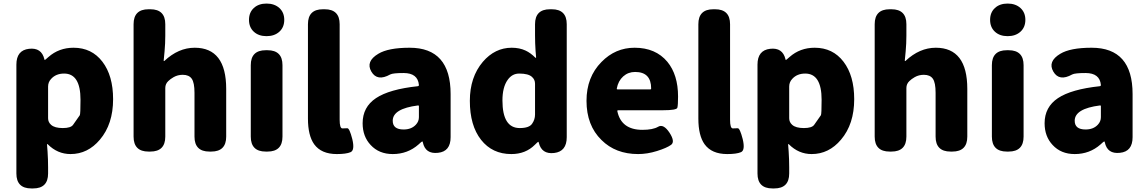

<svg xmlns="http://www.w3.org/2000/svg" viewBox="-20 -851 6444 1078"><path d="M156 207Q72 207 72 123V-488Q72 -569 143 -577Q213 -585 229 -519Q230 -514 231.5 -514Q233 -514 252 -531Q311 -583 393 -583Q495 -583 555 -504.5Q615 -426 615 -294Q615 -154 541 -67Q473 14 376 14Q303 14 248 -41Q244 -45 244 -40L247 0Q250 44 250 88V123Q250 207 166 207ZM428 -204Q432 -210 432 -291Q432 -438 340 -438Q294 -438 267 -408Q250 -390 250 -365V-187Q250 -165 267 -150Q287 -132 332.5 -132Q378 -132 390.5 -150.5Q403 -169 428 -204Z M814 0Q730 0 730 -84V-715Q730 -799 814 -799H824Q908 -799 908 -715V-651Q908 -607 904 -563L899 -511Q899 -506 903 -509Q982 -583 1073 -583Q1250 -583 1250 -352V-84Q1250 0 1166 0H1156Q1072 0 1072 -84V-330Q1072 -387 1056.5 -409Q1041 -431 1006 -431Q978 -431 955 -418Q936 -407 925 -396Q908 -380 908 -357V-84Q908 0 824 0Z M1472 0Q1388 0 1388 -84V-485Q1388 -569 1472 -569H1482Q1566 -569 1566 -485V-84Q1566 0 1482 0ZM1476.5 -648Q1432 -648 1405 -673Q1378 -698 1378 -739.5Q1378 -781 1405 -806Q1432 -831 1476.5 -831Q1521 -831 1548.5 -806Q1576 -781 1576 -739.5Q1576 -698 1548.5 -673Q1521 -648 1476.5 -648Z M1871 14Q1784 14 1744 -41Q1709 -90 1709 -185V-715Q1709 -799 1793 -799H1803Q1887 -799 1887 -715V-179Q1887 -130 1902.5 -130Q1918 -130 1930 -131Q1942 -132 1958 -70Q1973 -7 1948 3.5Q1923 14 1871 14Z M2185 14Q2108 14 2061 -37Q2016 -85 2016 -159Q2016 -250 2091 -300Q2166 -350 2326 -367Q2332 -368 2332 -374Q2326 -441 2246 -441Q2186 -441 2171 -433Q2098 -392 2065 -449Q2032 -506 2104 -549Q2160 -583 2280 -583Q2510 -583 2510 -323V-81Q2510 0 2439 7Q2368 15 2354 -52Q2353 -57 2350.5 -57Q2348 -57 2330 -40Q2269 14 2185 14ZM2246 -124Q2290 -124 2315 -151Q2332 -169 2332 -193V-255Q2332 -260 2327 -259Q2185 -241 2185 -173Q2185 -124 2246 -124Z M2851 14Q2744 14 2681 -66Q2618 -146 2618 -285Q2618 -418 2691 -504Q2759 -583 2853 -583Q2897 -583 2931 -567Q2959 -554 2986 -527Q2990 -524 2990 -529L2987 -565Q2984 -609 2984 -653V-715Q2984 -799 3068 -799H3078Q3162 -799 3162 -715V-81Q3162 0 3091 8Q3021 16 3005 -50Q3004 -55 3002 -55Q3000 -55 2983 -38Q2931 14 2851 14ZM2898 -132Q2952 -132 2968 -157Q2984 -180 2984 -208V-381Q2984 -404 2967 -419Q2947 -438 2895 -438Q2855 -438 2830 -402Q2801 -361 2801 -287Q2801 -132 2898 -132Z M3563 14Q3436 14 3357 -65Q3273 -147 3273 -285Q3273 -418 3357 -503Q3435 -583 3543 -583Q3661 -583 3727 -504Q3787 -431 3787 -309Q3787 -260 3783 -246Q3779 -232 3702 -232H3450Q3445 -232 3446 -227Q3468 -122 3587 -122Q3646 -122 3675.5 -139.5Q3705 -157 3739 -106Q3772 -55 3747.5 -37.5Q3723 -20 3668.5 -3Q3614 14 3563 14ZM3443 -354Q3442 -349 3447 -349H3631Q3636 -349 3636 -354Q3636 -447 3546 -447Q3507 -447 3479 -422Q3451 -397 3443 -354Z M4063 14Q3976 14 3936 -41Q3901 -90 3901 -185V-715Q3901 -799 3985 -799H3995Q4079 -799 4079 -715V-179Q4079 -130 4094.5 -130Q4110 -130 4122 -131Q4134 -132 4150 -70Q4165 -7 4140 3.5Q4115 14 4063 14Z M4317 207Q4233 207 4233 123V-488Q4233 -569 4304 -577Q4374 -585 4390 -519Q4391 -514 4392.5 -514Q4394 -514 4413 -531Q4472 -583 4554 -583Q4656 -583 4716 -504.5Q4776 -426 4776 -294Q4776 -154 4702 -67Q4634 14 4537 14Q4464 14 4409 -41Q4405 -45 4405 -40L4408 0Q4411 44 4411 88V123Q4411 207 4327 207ZM4589 -204Q4593 -210 4593 -291Q4593 -438 4501 -438Q4455 -438 4428 -408Q4411 -390 4411 -365V-187Q4411 -165 4428 -150Q4448 -132 4493.5 -132Q4539 -132 4551.5 -150.5Q4564 -169 4589 -204Z M4975 0Q4891 0 4891 -84V-715Q4891 -799 4975 -799H4985Q5069 -799 5069 -715V-651Q5069 -607 5065 -563L5060 -511Q5060 -506 5064 -509Q5143 -583 5234 -583Q5411 -583 5411 -352V-84Q5411 0 5327 0H5317Q5233 0 5233 -84V-330Q5233 -387 5217.5 -409Q5202 -431 5167 -431Q5139 -431 5116 -418Q5097 -407 5086 -396Q5069 -380 5069 -357V-84Q5069 0 4985 0Z M5633 0Q5549 0 5549 -84V-485Q5549 -569 5633 -569H5643Q5727 -569 5727 -485V-84Q5727 0 5643 0ZM5637.5 -648Q5593 -648 5566 -673Q5539 -698 5539 -739.5Q5539 -781 5566 -806Q5593 -831 5637.5 -831Q5682 -831 5709.5 -806Q5737 -781 5737 -739.5Q5737 -698 5709.5 -673Q5682 -648 5637.5 -648Z M6014 14Q5937 14 5890 -37Q5845 -85 5845 -159Q5845 -250 5920 -300Q5995 -350 6155 -367Q6161 -368 6161 -374Q6155 -441 6075 -441Q6015 -441 6000 -433Q5927 -392 5894 -449Q5861 -506 5933 -549Q5989 -583 6109 -583Q6339 -583 6339 -323V-81Q6339 0 6268 7Q6197 15 6183 -52Q6182 -57 6179.5 -57Q6177 -57 6159 -40Q6098 14 6014 14ZM6075 -124Q6119 -124 6144 -151Q6161 -169 6161 -193V-255Q6161 -260 6156 -259Q6014 -241 6014 -173Q6014 -124 6075 -124Z"/></svg>

Font: Resource Han Rounded TW Heavy
Style: Regular
Weight: 900
Designer: Cyano Hao (round all glyphs); Ryoko NISHIZUKA 西塚涼子 (kana, bopomofo & ideographs); Paul D. Hunt (Latin, Greek & Cyrillic)
Foundry: Cyano Hao
Version: 0.990